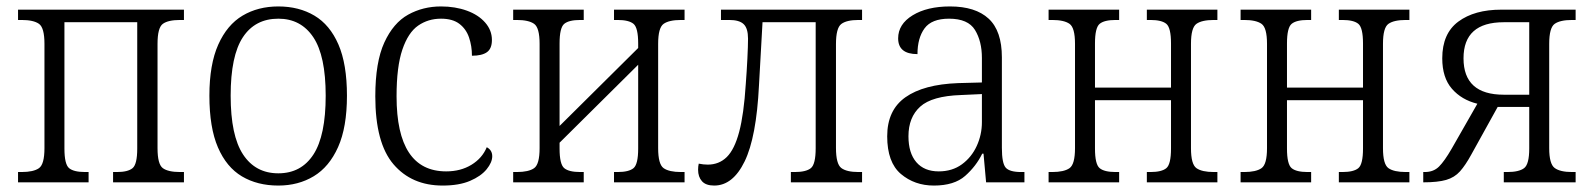

<svg xmlns="http://www.w3.org/2000/svg" viewBox="-20 -566 4947 596"><path d="M36 0V-32H47Q84 -32 101 -44Q118 -56 118 -106V-430Q118 -480 101 -492Q84 -504 47 -504H36V-536H551V-504H539Q502 -504 485.5 -492Q469 -480 469 -430V-106Q469 -56 485.5 -44Q502 -32 539 -32H551V0H331V-32H343Q377 -32 391.5 -44Q406 -56 406 -105V-497H180V-105Q180 -56 194.5 -44Q209 -32 244 -32H255V0Z M844 10Q779 10 731 -18.5Q683 -47 656.5 -108.5Q630 -170 630 -269Q630 -366 657.5 -427.5Q685 -489 733 -517.5Q781 -546 844 -546Q908 -546 956 -517.5Q1004 -489 1030.5 -428Q1057 -367 1057 -269Q1057 -171 1029.5 -109.5Q1002 -48 954 -19Q906 10 844 10ZM844 -28Q915 -28 953 -86.5Q991 -145 991 -269Q991 -393 952.5 -450.5Q914 -508 844 -508Q772 -508 734 -450.5Q696 -393 696 -269Q696 -145 734.5 -86.5Q773 -28 844 -28Z M1354 10Q1258 10 1201.5 -56Q1145 -122 1145 -267Q1145 -373 1173 -434Q1201 -495 1247 -520.5Q1293 -546 1349 -546Q1393 -546 1429 -533Q1465 -520 1486 -496Q1507 -472 1507 -442Q1507 -415 1491.5 -404Q1476 -393 1445 -393Q1445 -423 1436 -449.5Q1427 -476 1406 -492Q1385 -508 1349 -508Q1309 -508 1278 -486.5Q1247 -465 1229 -412Q1211 -359 1211 -267Q1211 -34 1365 -34Q1410 -34 1443.5 -54.5Q1477 -75 1491 -109Q1508 -100 1508 -81Q1508 -62 1490.5 -40.5Q1473 -19 1439 -4.5Q1405 10 1354 10Z M1573 0V-32H1584Q1621 -32 1638 -44Q1655 -56 1655 -106V-430Q1655 -480 1638 -492Q1621 -504 1584 -504H1573V-536H1792V-504H1781Q1746 -504 1731.5 -492Q1717 -480 1717 -431V-175L1961 -417V-431Q1961 -480 1946.5 -492Q1932 -504 1897 -504H1886V-536H2105V-504H2094Q2057 -504 2040 -492Q2023 -480 2023 -430V-106Q2023 -56 2040 -44Q2057 -32 2094 -32H2105V0H1886V-32H1897Q1932 -32 1946.5 -44Q1961 -56 1961 -105V-365L1717 -123V-105Q1717 -56 1731.5 -44Q1746 -32 1781 -32H1792V0Z M2197 10Q2171 10 2159 -3.5Q2147 -17 2147 -39Q2147 -44 2147.5 -49Q2148 -54 2149 -58Q2164 -55 2177 -55Q2212 -55 2236 -78.5Q2260 -102 2274.5 -156.5Q2289 -211 2295 -305Q2298 -344 2300 -384Q2302 -424 2302 -446Q2302 -478 2288.5 -491Q2275 -504 2244 -504H2218V-536H2656V-504H2645Q2608 -504 2591.5 -491.5Q2575 -479 2575 -429V-107Q2575 -57 2591.5 -44.5Q2608 -32 2645 -32H2656V0H2435V-32H2447Q2482 -32 2497 -44Q2512 -56 2512 -106V-497H2347L2336 -301Q2328 -140 2291.5 -65Q2255 10 2197 10Z M2879 10Q2819 10 2776.5 -26Q2734 -62 2734 -143Q2734 -224 2790.5 -264Q2847 -304 2954 -308L3028 -310V-386Q3028 -438 3006.5 -473Q2985 -508 2926 -508Q2872 -508 2850 -478Q2828 -448 2828 -398Q2768 -398 2768 -447Q2768 -491 2813 -518.5Q2858 -546 2929 -546Q3008 -546 3049 -508Q3090 -470 3090 -388V-107Q3090 -59 3102 -45.5Q3114 -32 3150 -32H3160V0H3041L3033 -89H3029Q3010 -50 2976 -20Q2942 10 2879 10ZM2894 -34Q2936 -34 2966 -56Q2996 -78 3012 -113Q3028 -148 3028 -187V-274L2963 -271Q2873 -268 2836.5 -235Q2800 -202 2800 -143Q2800 -91 2824.5 -62.5Q2849 -34 2894 -34Z M3235 0V-32H3246Q3283 -32 3300 -44Q3317 -56 3317 -106V-430Q3317 -480 3300 -492Q3283 -504 3246 -504H3235V-536H3454V-504H3443Q3408 -504 3393.5 -492Q3379 -480 3379 -431V-294H3615V-431Q3615 -480 3600.5 -492Q3586 -504 3551 -504H3540V-536H3759V-504H3748Q3711 -504 3694 -492Q3677 -480 3677 -430V-106Q3677 -56 3694 -44Q3711 -32 3748 -32H3759V0H3540V-32H3551Q3586 -32 3600.5 -44Q3615 -56 3615 -105V-255H3379V-105Q3379 -56 3393.5 -44Q3408 -32 3443 -32H3454V0Z M3831 0V-32H3842Q3879 -32 3896 -44Q3913 -56 3913 -106V-430Q3913 -480 3896 -492Q3879 -504 3842 -504H3831V-536H4050V-504H4039Q4004 -504 3989.5 -492Q3975 -480 3975 -431V-294H4211V-431Q4211 -480 4196.5 -492Q4182 -504 4147 -504H4136V-536H4355V-504H4344Q4307 -504 4290 -492Q4273 -480 4273 -430V-106Q4273 -56 4290 -44Q4307 -32 4344 -32H4355V0H4136V-32H4147Q4182 -32 4196.5 -44Q4211 -56 4211 -105V-255H3975V-105Q3975 -56 3989.5 -44Q4004 -32 4039 -32H4050V0Z M4398 0V-32H4403Q4430 -32 4447 -49Q4464 -66 4486 -104L4566 -244Q4517 -256 4487 -290.5Q4457 -325 4457 -385Q4457 -462 4507 -499Q4557 -536 4640 -536H4871V-504H4860Q4823 -504 4806 -492Q4789 -480 4789 -430V-106Q4789 -57 4806 -44.5Q4823 -32 4860 -32H4871V0H4648V-32H4659Q4695 -32 4711 -44Q4727 -56 4727 -105V-234H4629L4547 -86Q4529 -53 4512 -34Q4495 -15 4469 -7.5Q4443 0 4398 0ZM4648 -272H4727V-497H4648Q4523 -497 4523 -385Q4523 -272 4648 -272Z"/></svg>

Font: Noto Serif SemiCondensed Light
Style: Regular
Weight: 300
Width: 4
Designer: Monotype Design Team
Foundry: Monotype Imaging Inc.
Version: Version 2.013